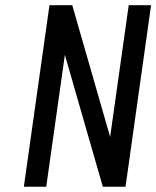

<svg xmlns="http://www.w3.org/2000/svg" viewBox="-20 -707 592 727"><path d="M70.3 0H155.1L225.6 -499.3L369.3 0H455.3L552 -687.3H467.4L397 -188.6L253.6 -687.3H167.3Z"/></svg>

Font: Secuela ExtLt
Style: Italic
Weight: 200
Italic angle: -8°
Designer: Fernando Haro
Foundry: deFharo
Version: Version 1.704